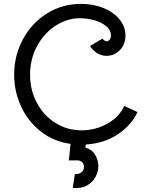

<svg xmlns="http://www.w3.org/2000/svg" viewBox="-20 -724 760 990"><path d="M423 21 420 37Q452 45 469.5 72.5Q487 100 487 132Q487 161 472.5 188.5Q458 216 428 232.5Q398 249 355 245L366 174Q389 174 401 164Q413 154 413 136Q413 122 404 112.5Q395 103 378 103H335L344 18Q257 6 190.5 -46Q124 -98 88.5 -175.5Q53 -253 53 -339Q53 -437 98 -521Q143 -605 222 -654.5Q301 -704 398 -704Q460 -704 512.5 -683Q565 -662 596 -624.5Q627 -587 627 -539Q626 -493 597 -464.5Q568 -436 529 -436Q505 -436 482.5 -449Q460 -462 444 -487L509 -525Q519 -511 530 -511Q539 -511 545.5 -519.5Q552 -528 552 -541Q552 -569 527 -589.5Q502 -610 465 -620Q428 -630 392 -630Q327 -630 267.5 -592Q208 -554 171.5 -487Q135 -420 135 -339Q135 -260 170 -194Q205 -128 266 -90Q327 -52 401 -52Q472 -52 533.5 -86.5Q595 -121 621 -178L689 -146Q657 -78 587.5 -31.5Q518 15 423 21Z"/></svg>

Font: Bellota
Style: Bold
Weight: 700
Designer: Kemie Guaida
Foundry: Kemie Guaida
Version: Version 4.001